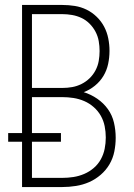

<svg xmlns="http://www.w3.org/2000/svg" viewBox="-20 -755 540 775"><path d="M69 0V-183H13V-218H69V-735H231Q257 -735 282 -731Q307 -727 329.5 -716Q352 -705 370.5 -687Q389 -669 400.5 -647Q412 -625 417 -600Q422 -575 422 -550Q422 -523 416.5 -497Q411 -471 397.5 -448.5Q384 -426 363 -409Q342 -392 318 -383Q347 -374 372.5 -356.5Q398 -339 415.5 -314.5Q433 -290 440 -260Q447 -230 447 -199Q447 -171 441.5 -143.5Q436 -116 422 -92Q408 -68 386.5 -49.5Q365 -31 340 -20Q315 -9 287 -4.5Q259 0 231 0ZM109 -400H231Q252 -400 271.5 -403.5Q291 -407 309 -416Q327 -425 341.5 -439Q356 -453 365.5 -471Q375 -489 378.5 -509Q382 -529 382 -549Q382 -569 378.5 -589Q375 -609 365.5 -627Q356 -645 341.5 -659.5Q327 -674 309 -682.5Q291 -691 271 -694.5Q251 -698 231 -698H109ZM109 -37H231Q254 -37 276.5 -40.5Q299 -44 320 -53Q341 -62 358.5 -77Q376 -92 387 -112Q398 -132 402.5 -154.5Q407 -177 407 -200Q407 -223 402.5 -245.5Q398 -268 387 -287.5Q376 -307 358.5 -322.5Q341 -338 320 -347Q299 -356 276.5 -359.5Q254 -363 231 -363H109V-218H226V-183H109Z"/></svg>

Font: Iosevka Term Curly Extralight
Style: Regular
Weight: 200
Designer: Belleve Invis
Foundry: Belleve Invis
Version: Version 32.3.0